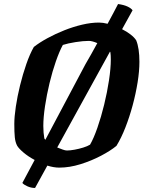

<svg xmlns="http://www.w3.org/2000/svg" viewBox="-20 -832 717 953"><path d="M154 101Q134 101 115.5 92.5Q97 84 91 76L152 -38Q120 -55 96.5 -75Q73 -95 65 -109Q56 -126 53.5 -150.5Q51 -175 51 -217Q51 -252 58.5 -302.5Q66 -353 79.5 -408Q93 -463 110.5 -513.5Q128 -564 148 -599Q176 -621 215.5 -642.5Q255 -664 299 -681.5Q343 -699 387.5 -709.5Q432 -720 471 -720Q491 -720 514 -714Q530 -744 543.5 -769Q557 -794 566 -812Q595 -808 613 -799.5Q631 -791 638 -781L586 -687Q610 -675 628.5 -660.5Q647 -646 656 -632Q672 -593 672 -525Q672 -479 663 -423Q654 -367 638.5 -309.5Q623 -252 602.5 -199.5Q582 -147 558 -108Q529 -84 481.5 -59Q434 -34 379.5 -17Q325 0 274 0Q247 0 215 -10ZM200 -145Q202 -142 205 -138L404 -513Q419 -538 433.5 -564.5Q448 -591 463 -618Q437 -629 421 -629Q393 -629 355 -623Q317 -617 292 -609Q275 -578 257.5 -528Q240 -478 226 -420Q212 -362 203.5 -305.5Q195 -249 195 -207Q195 -173 200 -145ZM312 -85Q328 -85 350 -89Q372 -93 393 -99.5Q414 -106 427 -114Q445 -145 463.5 -198Q482 -251 497 -312.5Q512 -374 521 -433.5Q530 -493 530 -537Q530 -558 528 -572Q527 -574 526 -576L264 -100Q279 -94 291.5 -89.5Q304 -85 312 -85Z"/></svg>

Font: Texturina 72pt 72pt ExtraBold
Style: Italic
Weight: 800
Italic angle: -11°
Designer: Guillermo Torres Carreño
Foundry: Omnibus-Type
Version: Version 1.002; ttfautohint (v1.8.3)